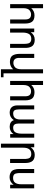

<svg xmlns="http://www.w3.org/2000/svg" viewBox="1590 -2346 956 4177"><g transform="rotate(90 2068.5 -258.0)"><path d="M294.9 -455.1Q270 -455.1 250 -448.2Q230.5 -441.4 206.5 -423.8Q184.1 -407.2 170.9 -371.1Q158.2 -336.4 158.2 -284.2V0H69.8V-715.8H158.2V-459Q220.2 -529.8 313 -529.8Q413.1 -529.8 452.6 -478Q492.2 -426.3 492.2 -329.1V0H403.8V-329.1Q403.8 -391.6 377.9 -422.9Q351.6 -454.6 294.9 -455.1Z M827.6 -460Q754.4 -460 723.1 -414.1Q691.4 -367.7 689.5 -283.2V1H601.6V-523.9H680.7V-446.8Q741.2 -535.2 845.7 -535.2Q900.9 -535.2 939 -516.6Q976.6 -498 993.7 -464.4Q1011.2 -429.7 1016.6 -398.9Q1022.5 -366.7 1022.5 -326.2V1H934.6V-293Q934.6 -318.8 933.6 -343.3Q933.1 -361.3 926.8 -387.2Q921.4 -410.6 910.2 -425.8Q899.9 -439.9 878.4 -450.2Q858.4 -460 827.6 -460Z M1350.6 -70.8Q1373.5 -70.8 1394.5 -78.1Q1415.5 -85.4 1438 -102.1Q1460.9 -119.1 1474.1 -154.8Q1487.3 -190.4 1487.3 -242.2V-715.8H1575.2V144H1661.6V200.2H1487.3V-65.9Q1426.8 2.9 1331.5 4.9Q1229 4.9 1191.9 -47.4Q1154.8 -100.1 1152.3 -196.8V-523.9H1240.2V-196.8Q1240.2 -70.8 1350.6 -70.8Z M1966.3 -455.1Q1941.4 -455.1 1921.4 -448.2Q1901.9 -441.4 1877.9 -423.8Q1855.5 -407.2 1842.3 -371.1Q1829.6 -336.4 1829.6 -284.2V0H1741.2V-715.8H1829.6V-459Q1891.6 -529.8 1984.4 -529.8Q2084.5 -529.8 2124 -478Q2163.6 -426.3 2163.6 -329.1V0H2075.2V-329.1Q2075.2 -391.6 2049.3 -422.9Q2022.9 -454.6 1966.3 -455.1Z M2759.8 -65.9Q2829.1 -65.9 2858.4 -113.3Q2888.2 -161.6 2888.2 -251V-523.9H2976.1V-1H2897V-74.2Q2876 -38.1 2834 -14.2Q2792.5 9.8 2740.2 9.8Q2624 9.8 2594.2 -81.1Q2533.2 9.8 2434.1 9.8Q2272.9 9.8 2272.9 -164.1V-523.9H2360.8V-192.9Q2360.8 -129.9 2378.9 -98.1Q2397.5 -65.9 2453.1 -65.9Q2474.6 -65.9 2494.1 -71.8Q2513.2 -77.6 2534.7 -92.8Q2554.2 -106.9 2567.4 -140.6Q2580.1 -173.3 2580.1 -219.2V-523.9H2668V-183.1Q2668 -126 2689 -96.2Q2710.4 -65.9 2759.8 -65.9Z M3331.5 -460Q3193.4 -460 3193.4 -283.2V200.2H3105.5V-523.9H3184.6V-446.8Q3245.1 -535.2 3349.6 -535.2Q3404.8 -535.2 3442.9 -516.6Q3480.5 -498 3497.6 -464.4Q3515.1 -429.7 3520.5 -398.9Q3526.4 -366.7 3526.4 -326.2V1H3438.5V-293Q3438.5 -318.8 3437.5 -343.3Q3437 -361.3 3430.7 -387.2Q3425.3 -410.6 3414.1 -425.8Q3403.8 -439.9 3382.3 -450.2Q3362.3 -460 3331.5 -460Z M3852.1 -64Q3989.3 -64 3989.3 -241.2V-522.9H4077.1V0H3999.5V-76.2Q3938.5 12.2 3834.5 12.2Q3785.6 12.2 3750.5 -3.9Q3715.8 -20 3697.8 -41.5Q3681.2 -61.5 3670.4 -95.7Q3660.2 -127.9 3658.7 -148.4Q3657.2 -168.9 3657.2 -196.8V-522.9H3745.1V-231Q3745.1 -194.3 3746.6 -173.3Q3748 -154.3 3754.4 -128.4Q3760.3 -105 3771.5 -92.3Q3782.7 -79.6 3802.7 -71.8Q3822.8 -64 3852.1 -64Z"/></g></svg>

Font: Miedinger*
Style: Book
Weight: 400
Version: Version 001.000